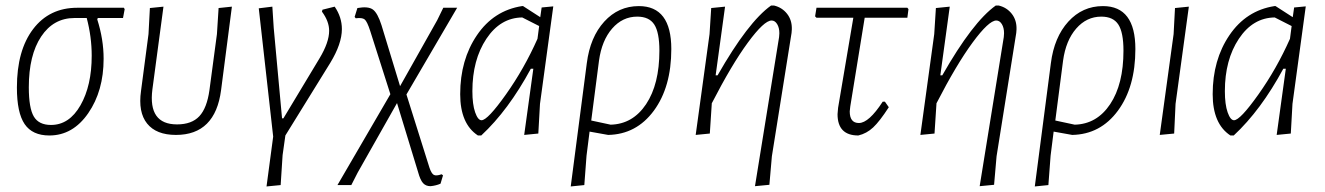

<svg xmlns="http://www.w3.org/2000/svg" viewBox="-20 -483 4783 693"><path d="M158 6Q97 6 69 -35Q41 -76 41 -167Q41 -301 99.5 -378Q158 -455 259 -455H427L430 -450L424 -418H333L331 -413Q354 -341 354 -271Q354 -155 298.5 -74.5Q243 6 158 6ZM164 -32Q230 -32 270.5 -103Q311 -174 311 -282Q311 -350 293 -418H249Q173 -418 128.5 -351Q84 -284 84 -168Q84 -93 102 -62.5Q120 -32 164 -32Z M615 4Q544 4 511 -37Q478 -78 489 -155L516 -360L521 -454L570 -459L530 -160Q514 -34 619 -34Q672 -34 699.5 -63.5Q727 -93 736 -158L763 -360L769 -454L817 -459L778 -158Q757 4 615 4Z M1188 -459Q1214 -421 1214 -378Q1214 -325 1172 -256L1010 6L1000 77L993 185L942 190L966 10L914 -453L963 -459L968 -382L998 -56H1003L1133 -272Q1168 -330 1168 -372Q1168 -406 1142 -441L1144 -448Z M1198 185 1389 -143 1316 -372Q1305 -406 1296 -413Q1287 -420 1264 -417L1260 -422L1270 -454Q1309 -461 1326 -448.5Q1343 -436 1357 -392L1424 -172L1558 -410L1580 -455H1630L1447 -142L1530 122Q1537 143 1545.5 148Q1554 153 1574 146L1579 150L1570 180Q1554 187 1534 189Q1517 189 1507 178Q1497 167 1489 138L1413 -111L1271 140L1248 185Z M1705 6Q1641 -36 1641 -143Q1641 -267 1701.5 -356Q1762 -445 1864 -461H1868L1930 -421L1935 -456L1977 -460L1929 -108L1923 -1L1872 4L1905 -235H1896Q1815 -85 1717 6ZM1685 -154Q1685 -106 1695 -77.5Q1705 -49 1718 -49Q1740 -49 1806 -142Q1872 -235 1920 -343L1926 -389L1865 -420Q1786 -419 1735.5 -343Q1685 -267 1685 -154Z M2040 190 2098 -255Q2110 -349 2161 -405Q2212 -461 2286 -461Q2403 -461 2403 -306Q2403 -169 2340 -83.5Q2277 2 2175 4L2108 -8L2097 79L2089 185ZM2142 -264 2114 -48 2184 -33Q2264 -35 2312 -107Q2360 -179 2360 -300Q2360 -366 2341.5 -394.5Q2323 -423 2280 -423Q2227 -423 2189.5 -380Q2152 -337 2142 -264Z M2597 -459 2563 -211H2570Q2680 -404 2763 -463H2774Q2803 -456 2821 -433Q2839 -410 2838 -377L2837 -364L2766 81L2757 184L2705 189L2792 -349L2793 -363Q2793 -383 2785 -396Q2777 -409 2765 -409Q2738 -409 2679.5 -329.5Q2621 -250 2549 -110V-108L2542 -1L2491 4L2541 -360L2547 -454Z M3078 6Q3003 6 3003 -71L3005 -94L3060 -419H2927L2922 -424L2927 -455H3255L3259 -450L3255 -419H3101L3049 -99L3047 -81Q3047 -39 3080 -39Q3116 -39 3166 -116H3174L3188 -96Q3155 -45 3131.5 -23Q3108 -1 3078 6Z M3408 -459 3374 -211H3381Q3491 -404 3574 -463H3585Q3614 -456 3632 -433Q3650 -410 3649 -377L3648 -364L3577 81L3568 184L3516 189L3603 -349L3604 -363Q3604 -383 3596 -396Q3588 -409 3576 -409Q3549 -409 3490.5 -329.5Q3432 -250 3360 -110V-108L3353 -1L3302 4L3352 -360L3358 -454Z M3715 190 3773 -255Q3785 -349 3836 -405Q3887 -461 3961 -461Q4078 -461 4078 -306Q4078 -169 4015 -83.5Q3952 2 3850 4L3783 -8L3772 79L3764 185ZM3817 -264 3789 -48 3859 -33Q3939 -35 3987 -107Q4035 -179 4035 -300Q4035 -366 4016.5 -394.5Q3998 -423 3955 -423Q3902 -423 3864.5 -380Q3827 -337 3817 -264Z M4271 -459 4223 -108 4218 -1 4166 4 4216 -360 4221 -454Z M4421 6Q4357 -36 4357 -143Q4357 -267 4417.5 -356Q4478 -445 4580 -461H4584L4646 -421L4651 -456L4693 -460L4645 -108L4639 -1L4588 4L4621 -235H4612Q4531 -85 4433 6ZM4401 -154Q4401 -106 4411 -77.5Q4421 -49 4434 -49Q4456 -49 4522 -142Q4588 -235 4636 -343L4642 -389L4581 -420Q4502 -419 4451.5 -343Q4401 -267 4401 -154Z"/></svg>

Font: Alegreya Sans SC Light
Style: Italic
Weight: 300
Italic angle: -7°
Designer: Juan Pablo del Peral
Foundry: Huerta Tipografica
Version: Version 2.007